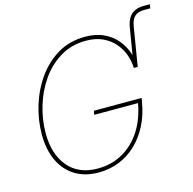

<svg xmlns="http://www.w3.org/2000/svg" viewBox="-117 -936 1070 1065"><g transform="rotate(-15 417.5 -404.0)"><path d="M658.2 -500 694.8 -721.7Q700.2 -754.9 713.6 -776.4Q727.1 -797.9 748.8 -808.1Q770.5 -818.4 800.3 -818.4Q807.1 -818.4 817.1 -818.4Q827.1 -818.4 835.4 -818.4L832 -795.9Q822.8 -795.9 813 -795.9Q803.2 -795.9 796.9 -795.9Q761.7 -795.9 742.7 -778.8Q723.6 -761.7 717.3 -721.7L680.7 -500ZM321.3 9.8Q242.2 9.8 185.8 -25.4Q129.4 -60.5 99.6 -124.5Q69.8 -188.5 69.8 -274.4Q69.8 -358.9 95.2 -440.9Q120.6 -522.9 168.7 -590.1Q216.8 -657.2 285.2 -697.3Q353.5 -737.3 439.9 -737.3Q503.9 -737.3 549.6 -715.3Q595.2 -693.4 624 -657.7Q652.8 -622.1 666.7 -580.6Q680.7 -539.1 680.7 -500H658.2Q657.7 -537.1 644.5 -575Q631.3 -612.8 604.5 -644.5Q577.6 -676.3 536.6 -695.6Q495.6 -714.8 439.5 -714.8Q358.4 -714.8 293.9 -676.5Q229.5 -638.2 184.6 -574.5Q139.6 -510.7 116 -432.6Q92.3 -354.5 92.3 -274.9Q92.3 -155.8 152.3 -84.2Q212.4 -12.7 322.3 -12.7Q401.9 -12.7 466.3 -49.3Q530.8 -85.9 573.5 -153.1Q616.2 -220.2 631.3 -311.5L640.6 -305.7H378.9L382.8 -328.1H657.2L653.3 -305.7Q641.1 -233.9 611.6 -175.8Q582 -117.7 538.6 -76.2Q495.1 -34.7 440.2 -12.5Q385.3 9.8 321.3 9.8Z"/></g></svg>

Font: Inter 20pt Thin
Style: Italic
Weight: 250
Italic angle: -9.3988°
Version: Version 4.001;git-66647c0bb